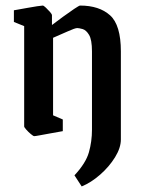

<svg xmlns="http://www.w3.org/2000/svg" viewBox="-20 -480 506 691"><path d="M30 -401V-443Q30 -443 44.5 -445.5Q59 -448 78 -451.5Q97 -455 113.5 -457.5Q130 -460 134 -460Q137 -460 145 -452.5Q153 -445 160 -437Q167 -429 167 -425V-390Q184 -403 206.5 -419.5Q229 -436 247 -448Q265 -460 268 -460Q337 -460 376 -425Q415 -390 415 -295V22Q415 52 394 86Q373 120 340.5 148.5Q308 177 274 191L248 151Q289 107 300 68Q311 29 311 -13V-295Q311 -337 300.5 -354.5Q290 -372 277 -375.5Q264 -379 258 -379Q250 -379 223.5 -367Q197 -355 171 -344V-65L206 -50V-8Q206 -8 192 -5.5Q178 -3 158.5 0.5Q139 4 123 7Q107 10 103 10Q100 10 91 2.5Q82 -5 74.5 -13.5Q67 -22 67 -25V-386Z"/></svg>

Font: Grenze Gotisch Medium
Style: Regular
Weight: 500
Designer: Renata Polastri
Foundry: Omnibus-Type
Version: Version 1.001